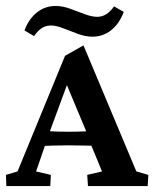

<svg xmlns="http://www.w3.org/2000/svg" viewBox="-21 -627 520 647"><path d="M0.5 0 -1 -37.6 38.1 -49.3 198.2 -439 260.3 -474.1 438.5 -49.3 479 -37.6 476.6 0H275.4L272.9 -37.6L322.8 -49.3L279.8 -153.3L271.5 -179.7L191.9 -370.1L213.9 -365.7L146 -181.6L138.2 -158.2L100.6 -49.3L150.4 -37.6L148.4 0ZM119.6 -134.8V-186Q135.3 -185.5 156.2 -184.3Q177.2 -183.1 210.4 -183.1Q242.7 -183.1 264.6 -184.3Q286.6 -185.5 301.8 -186V-135.7Q284.7 -135.7 262.7 -136.5Q240.7 -137.2 210.4 -137.2Q179.7 -137.2 158.4 -136.5Q137.2 -135.7 119.6 -134.8ZM363.3 -605.5 396 -586.9Q381.3 -547.4 353.8 -525.4Q326.2 -503.4 290.5 -503.4Q267.6 -503.4 241.9 -512.7Q216.3 -522 192.6 -531.5Q168.9 -541 150.9 -541Q132.8 -541 119.4 -532Q106 -522.9 93.8 -505.4L61.5 -524.4Q75.7 -563 103.3 -585Q130.9 -606.9 166.5 -606.9Q189.5 -606.9 215.1 -597.7Q240.7 -588.4 264.6 -579.3Q288.6 -570.3 307.1 -570.3Q338.9 -570.3 363.3 -605.5Z"/></svg>

Font: Lateef SemiBold
Style: Regular
Weight: 600
Designer: SIL International
Foundry: SIL International
Version: Version 4.200